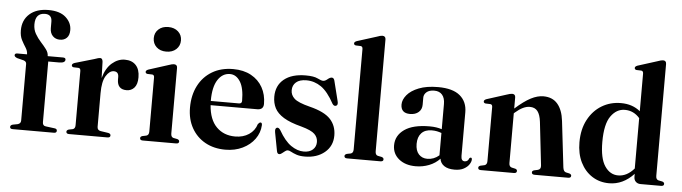

<svg xmlns="http://www.w3.org/2000/svg" viewBox="-47 -935 4044 1139"><g transform="rotate(5 1975.0 -366.0)"><path d="M228 -57Q228 -35.5 246.5 -33.5L300 -26.5Q314.5 -25 314.5 -13Q314.5 0 298 0H52.5Q36.5 0 36.5 -12Q36.5 -22.5 50.5 -26.5L79.5 -32Q98.5 -37 98.5 -55V-392.5Q98.5 -406.5 82.5 -412L43 -422Q26 -428.5 26 -438Q26 -449.5 41.5 -449.5H99V-450Q99 -469.5 86.8 -488.5Q74.5 -507.5 62.2 -531Q50 -554.5 50 -588.5Q50 -649.5 91 -686Q132 -722.5 203.5 -722.5Q271.5 -722.5 306.8 -690.5Q342 -658.5 342 -615Q342 -584.5 326.5 -568.8Q311 -553 285.5 -553Q259 -553 242.5 -570.2Q226 -587.5 226 -616.5V-655Q226 -698 184 -698Q127 -697.5 127 -630.5Q127 -599.5 141.2 -574.8Q155.5 -550 174.5 -529.2Q193.5 -508.5 207.8 -489.2Q222 -470 222 -449.5H312.5Q329 -449.5 329 -438Q329 -418 293 -418H228Z M549 -445 552 -348Q568.5 -408 604 -438.2Q639.5 -468.5 680 -468.5Q722.5 -468.5 746 -443.2Q769.5 -418 769.5 -371Q769.5 -329.5 751.5 -309.2Q733.5 -289 705.5 -289Q650.5 -289 649.5 -346.5V-363.5Q649 -394.5 620.5 -394.5Q595 -394.5 574.2 -361Q553.5 -327.5 553.5 -258V-58Q553.5 -37.5 573.5 -34L619.5 -27Q634 -24 634 -13Q634 0 616.5 0H388.5Q371.5 0 371.5 -13Q371.5 -22 384.5 -26.5L407.5 -31Q422.5 -35 422.5 -55.5V-378.5Q422.5 -394.5 410.5 -396L380.5 -397Q369.5 -399 369.5 -408.5Q369.5 -417.5 384.5 -423L499.5 -456.5Q514.5 -462 521.8 -463.8Q529 -465.5 533.5 -465.5Q547 -465.5 549 -445Z M920 -537.5Q883.5 -537.5 861.5 -558.2Q839.5 -579 839.5 -611Q839.5 -643 861.8 -663.5Q884 -684 920 -684Q956.5 -684 979 -663.5Q1001.5 -643 1001.5 -611Q1001.5 -579 979 -558.2Q956.5 -537.5 920 -537.5ZM992.5 -447V-56.5Q992.5 -35 1007.5 -31L1030.5 -26.5Q1043 -22.5 1043 -13Q1043 0 1026 0H827Q810.5 0 810.5 -13Q810.5 -22 822.5 -26L846.5 -31Q861.5 -35.5 861.5 -56V-378.5Q861.5 -393.5 849.5 -395L820.5 -396Q809 -398 809 -407.5Q809 -416.5 823.5 -422L939.5 -459Q962 -467 972 -467Q992.5 -467 992.5 -447Z M1525 -279Q1525 -244 1487.5 -244H1210Q1216.5 -158 1259.8 -114.8Q1303 -71.5 1371 -71.5Q1418.5 -71.5 1452.8 -94.2Q1487 -117 1499 -156.5Q1508 -167.5 1514 -167.5Q1524 -167.5 1523.5 -152Q1521 -106.5 1494.2 -69.5Q1467.5 -32.5 1422.2 -10.5Q1377 11.5 1319.5 11.5Q1251.5 11.5 1199.8 -17.2Q1148 -46 1118.8 -98Q1089.5 -150 1089.5 -219.5Q1089.5 -293 1118.2 -349.2Q1147 -405.5 1200 -437.2Q1253 -469 1325.5 -469Q1387.5 -469 1432.2 -444.5Q1477 -420 1501 -377Q1525 -334 1525 -279ZM1309 -438Q1264.5 -438 1236.8 -395.5Q1209 -353 1209 -271V-269H1376.5Q1394 -269 1394 -286Q1394 -362 1370 -400Q1346 -438 1309 -438Z M1784 -18Q1818.5 -18 1838 -35.5Q1857.5 -53 1857.5 -81Q1857.5 -108.5 1837.5 -128.2Q1817.5 -148 1758 -164.5Q1689.5 -182 1651.2 -205.5Q1613 -229 1597.5 -259.2Q1582 -289.5 1582 -327Q1582 -393.5 1628.2 -431.2Q1674.5 -469 1757.5 -469Q1805.5 -469 1828.5 -457.5Q1851.5 -446 1862 -446Q1874 -446 1887.8 -457.8Q1901.5 -469.5 1912.5 -469.5Q1924 -469.5 1928.5 -454L1958.5 -334Q1965 -310.5 1952 -305.5Q1939.5 -300.5 1930 -315Q1892 -385 1851.8 -412.8Q1811.5 -440.5 1764 -440.5Q1723.5 -440.5 1702.5 -422.2Q1681.5 -404 1681.5 -374Q1681.5 -345.5 1704 -324.8Q1726.5 -304 1796 -286.5Q1885 -264.5 1921 -225.5Q1957 -186.5 1957 -128.5Q1957 -65.5 1910.8 -27.2Q1864.5 11 1793 11Q1762.5 11 1742.8 4Q1723 -3 1710.5 -10Q1698 -17 1690 -17Q1682.5 -17 1673.8 -10.2Q1665 -3.5 1656.5 3.2Q1648 10 1641 10Q1629 10 1626 -7.5L1605.5 -115.5Q1601 -139.5 1612.5 -144.5Q1623.5 -149.5 1635 -132Q1670 -70.5 1708 -44.2Q1746 -18 1784 -18Z M2209.5 -722.5V-56.5Q2209.5 -35 2224.5 -31L2247.5 -26.5Q2260 -22.5 2260 -13Q2260 0 2243 0H2044Q2027.5 0 2027.5 -13Q2027.5 -22 2040.5 -26.5L2063.5 -31Q2078.5 -35.5 2078.5 -56V-654Q2078.5 -669.5 2066.5 -671L2037.5 -672Q2026 -674 2026 -683.5Q2026 -692.5 2040.5 -698L2156.5 -734.5Q2179 -743 2189 -743Q2209.5 -743 2209.5 -722.5Z M2315 -101.5Q2315 -160 2366 -196Q2417 -232 2516 -232Q2538 -232 2555.8 -229.2Q2573.5 -226.5 2588.5 -221.5V-371.5Q2588.5 -407 2572 -426.2Q2555.5 -445.5 2525 -445.5Q2494.5 -445.5 2478.8 -431.5Q2463 -417.5 2463 -398.5V-356Q2463 -328.5 2444 -311.8Q2425 -295 2393 -295Q2338 -295 2338 -347Q2338 -375.5 2361.5 -403.8Q2385 -432 2431.2 -450.2Q2477.5 -468.5 2545.5 -468.5Q2633 -468.5 2676 -432.5Q2719 -396.5 2719 -333.5V-74Q2719 -43.5 2740.5 -43.5Q2759 -43.5 2766 -63Q2769.5 -68.5 2774.5 -68.5Q2782 -68.5 2782 -58Q2782 -45 2771.5 -28.8Q2761 -12.5 2739.5 -0.8Q2718 11 2684.5 11Q2645 11 2622.5 -4.5Q2600 -20 2596.5 -46.5Q2570.5 -18.5 2532.8 -3.8Q2495 11 2453 11Q2391.5 11 2353.2 -20.2Q2315 -51.5 2315 -101.5ZM2447.5 -122Q2447.5 -81.5 2467.2 -60.2Q2487 -39 2518 -39Q2557.5 -39 2588.5 -66V-199Q2575 -204 2561 -206.8Q2547 -209.5 2530.5 -209.5Q2491 -209.5 2469.2 -186.5Q2447.5 -163.5 2447.5 -122Z M3006 -447V-381Q3059 -428 3098.2 -448.2Q3137.5 -468.5 3172.5 -468.5Q3227 -468.5 3257.2 -433Q3287.5 -397.5 3295 -332.5L3327 -58.5Q3330 -34.5 3344.5 -30.5L3365 -26Q3377.5 -22 3377.5 -13Q3377.5 0 3360.5 0H3161Q3143.5 0 3143.5 -13.5Q3143.5 -22 3155 -26L3178 -31Q3196.5 -36 3194 -58.5L3165 -315.5Q3160 -358 3144.2 -378.5Q3128.5 -399 3097.5 -399Q3059 -399 3012 -358L3006 -352.5V-56.5Q3006 -35.5 3021.5 -31L3043.5 -26Q3054.5 -22.5 3054.5 -13.5Q3054.5 0 3037.5 0H2840.5Q2824 0 2824 -13Q2824 -22 2836.5 -26L2860 -31Q2875 -35.5 2875 -56V-378.5Q2875 -393.5 2863 -395L2834 -396Q2822.5 -398 2822.5 -407.5Q2822.5 -416.5 2837 -422L2953 -459Q2976 -467 2986.5 -467Q3006 -467 3006 -447Z M3409 -216Q3409 -293.5 3439.2 -350.2Q3469.5 -407 3520.5 -437.8Q3571.5 -468.5 3634.5 -468.5Q3703.5 -468.5 3749.5 -430V-654Q3749.5 -669.5 3737.5 -671L3708.5 -672Q3697.5 -674 3697.5 -683.5Q3697.5 -692.5 3712 -698L3827.5 -734.5Q3850.5 -743 3861 -743Q3880.5 -743 3880.5 -722.5V-56.5Q3880.5 -35 3896 -31L3918.5 -26.5Q3931 -22.5 3931 -13Q3931 0 3914 0H3791.5Q3774 0 3763 -10.8Q3752 -21.5 3752 -39.5V-57.5Q3687.5 11.5 3605 11.5Q3548 11.5 3503.8 -17Q3459.5 -45.5 3434.2 -96.5Q3409 -147.5 3409 -216ZM3544 -229.5Q3544 -131.5 3575 -85.5Q3606 -39.5 3654.5 -39.5Q3707 -39.5 3749.5 -89V-389Q3713.5 -430.5 3661 -430.5Q3611.5 -430.5 3577.8 -383.2Q3544 -336 3544 -229.5Z"/></g></svg>

Font: Fraunces 72pt S000 SemiBold
Style: Regular
Weight: 600
Version: Version 1.000; ttfautohint (v1.8.3)